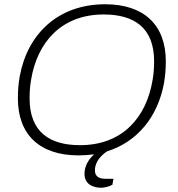

<svg xmlns="http://www.w3.org/2000/svg" viewBox="-20 -718 835 902"><path d="M349 12C374 12 399 10 422 7C395 32 377 62 377 99C377 146 415 164 455 164C470 164 491 159 508 150L513 122H476C439 122 426 106 426 83C426 37 461 8 483 -7C627 -52 721 -171 750 -325C756 -359 759 -394 759 -430C759 -602 655 -698 474 -698C254 -698 110 -560 73 -361C67 -328 64 -293 64 -256C64 -84 168 12 349 12ZM356 -36C214 -36 119 -97 119 -256C119 -286 121 -315 126 -343C155 -520 269 -650 467 -650C609 -650 704 -589 704 -430C704 -400 702 -371 697 -343C668 -166 555 -36 356 -36Z"/></svg>

Font: Archivo Thin
Style: Italic
Weight: 100
Italic angle: -10°
Designer: Hector Gatti
Foundry: Omnibus-Type
Version: Version 2.001